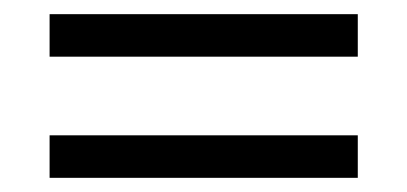

<svg xmlns="http://www.w3.org/2000/svg" viewBox="-20 -370 575 271"><path d="M50 -119V-179H485V-119ZM50 -290V-350H485V-290Z"/></svg>

Font: HansKendrickRegular
Style: Regular
Weight: 400
Designer: Alfredo Marco Pradil
Foundry: Hanken Studio
Version: Version 1.000;PS 001.001;hotconv 1.0.56